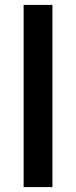

<svg xmlns="http://www.w3.org/2000/svg" viewBox="-20 -760 309 780"><path d="M193 0V-740H76V0Z"/></svg>

Font: Be Vietnam Pro Medium
Style: Regular
Weight: 500
Designer: Lam Bao, Tony Le, Vietanh Nguyen
Foundry: Yellow Type Foundry
Version: Version 1.002